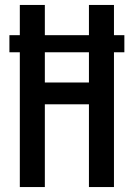

<svg xmlns="http://www.w3.org/2000/svg" viewBox="-20 -755 540 775"><path d="M60 0V-544H18V-613H60V-735H161V-613H339V-735H440V-613H482V-544H440V0H339V-334H161V0ZM161 -422H339V-544H161Z"/></svg>

Font: Iosevka SS04 Semibold
Style: Regular
Weight: 600
Monospace: yes
Designer: Belleve Invis
Foundry: Belleve Invis
Version: Version 19.0.0; ttfautohint (v1.8.4)